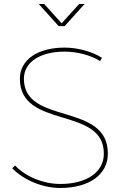

<svg xmlns="http://www.w3.org/2000/svg" viewBox="-20 -936 633 956"><path d="M173 -916 272 -806H302L401 -916H374L287 -820L200 -916ZM478 -632 488 -648C440 -679 367 -699 302 -699C167 -699 79 -638 79 -544C79 -290 499 -410 497 -170C497 -79 412 -20 280 -20C196 -20 108 -56 55 -112L41 -98C99 -39 192 0 280 0C424 0 517 -67 517 -170C519 -430 99 -310 99 -544C99 -626 179 -679 302 -679C364 -679 433 -661 478 -632Z"/></svg>

Font: Montserrat Thin
Style: Regular
Weight: 250
Designer: Julieta Ulanovsky
Foundry: Julieta Ulanovsky
Version: Version 4.000